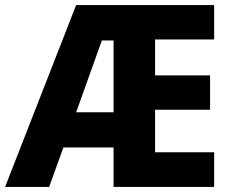

<svg xmlns="http://www.w3.org/2000/svg" viewBox="-22 -734 911 754"><path d="M819 0H424V-155H227L171 0H-2L277 -714H819V-579H587V-438H803V-303H587V-136H819ZM277 -293H424V-575H378Z"/></svg>

Font: Noto Sans Malayalam SemiCondensed ExtraBold
Style: Regular
Weight: 800
Width: 4
Designer: Jelle Bosma - Monotype Design Team
Foundry: Monotype Imaging Inc.
Version: Version 2.104; ttfautohint (v1.8.4.7-5d5b)